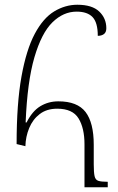

<svg xmlns="http://www.w3.org/2000/svg" viewBox="-20 -789 497 809"><path d="M87 -173 50 -182Q50 -353 70.5 -466.5Q91 -580 126.5 -646.5Q162 -713 208.5 -741Q255 -769 306 -769Q368 -769 398 -740.5Q428 -712 428 -670Q428 -653 418 -645.5Q408 -638 392 -638Q392 -694 370 -717Q348 -740 303 -740Q247 -740 201 -695Q155 -650 125 -547.5Q95 -445 88 -273H92Q116 -321 150 -341.5Q184 -362 226 -362Q306 -362 340.5 -317Q375 -272 375 -179V-97Q375 -63 378.5 -47Q382 -31 394.5 -27Q407 -23 434 -23V0H336V-181Q336 -249 311 -290Q286 -331 221 -331Q177 -331 147.5 -308.5Q118 -286 103 -249.5Q88 -213 87 -173Z"/></svg>

Font: Noto Serif Armenian SemiCondensed ExtraLight
Style: Regular
Weight: 200
Width: 4
Designer: Monotype Design Team
Foundry: Monotype Imaging Inc.
Version: Version 2.008; ttfautohint (v1.8.4.7-5d5b)